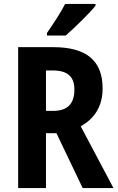

<svg xmlns="http://www.w3.org/2000/svg" viewBox="-20 -953 596 973"><path d="M464 -924V-933H310C287 -888 252 -835 218 -786V-773H313C360 -814 434 -886 464 -924ZM250 -714H72V0H213V-278H266L399 0H555L389 -313C459 -352 500 -414 500 -505C500 -645 419 -714 250 -714ZM246 -596C321 -596 357 -566 357 -499C357 -427 322 -391 249 -391H213V-596Z"/></svg>

Font: Noto Sans Armenian Condensed
Style: Regular
Weight: 400
Width: 3
Designer: Monotype Design Team
Foundry: Monotype Imaging Inc.
Version: Version 2.008